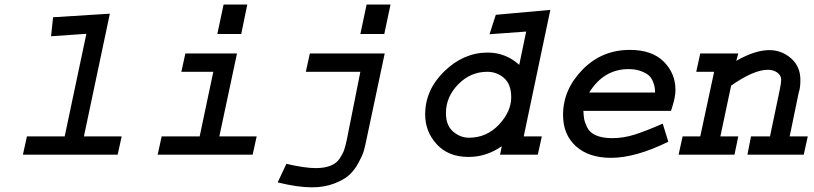

<svg xmlns="http://www.w3.org/2000/svg" viewBox="-20 -676 3556 839"><path d="M211.9 -600.6 460 -616.2 346.7 -80.1H511.7L494.1 0H80.1L97.7 -80.1H262.7L357.4 -528.3L203.1 -517.6Z M790 -442.4H1015.6L938.5 -80.1H1101.6L1084 0H668.9L686.5 -80.1H852.5L912.1 -362.3H772.5ZM929.7 -527.3 957 -656.2H1060.5L1034.2 -527.3Z M1334 -442.4H1661.1L1579.1 -55.7Q1574.2 -32.2 1569.3 -15.1Q1564.5 2 1546.9 34.7Q1529.3 67.4 1506.3 88.4Q1483.4 109.4 1440.4 126Q1397.5 142.6 1342.8 142.6Q1281.2 142.6 1193.4 121.1L1231.4 40Q1312.5 58.6 1359.4 58.6Q1398.4 58.6 1424.8 47.9Q1451.2 37.1 1464.8 16.1Q1478.5 -4.9 1483.9 -21Q1489.3 -37.1 1495.1 -63.5L1554.7 -362.3H1316.4ZM1554.7 -527.3 1582 -656.2H1686.5L1659.2 -527.3Z M2146.5 -611.3 2384.8 -632.8 2268.6 -80.1H2347.7L2330.1 0H2165L2172.9 -37.1Q2105.5 9.8 2027.3 9.8Q1939.5 9.8 1888.7 -45.4Q1837.9 -100.6 1837.9 -175.8Q1837.9 -283.2 1921.9 -364.7Q2005.9 -446.3 2111.3 -446.3Q2189.5 -446.3 2249 -392.6L2279.3 -538.1L2119.1 -526.4ZM2213.9 -251Q2213.9 -307.6 2182.6 -335Q2151.4 -362.3 2109.4 -362.3Q2036.1 -362.3 1982.4 -307.6Q1928.7 -252.9 1928.7 -181.6Q1928.7 -127.9 1960 -101.1Q1991.2 -74.2 2029.3 -74.2Q2106.4 -74.2 2160.2 -131.3Q2213.9 -188.5 2213.9 -251Z M2876 -135.7 2900.4 -56.6Q2756.8 13.7 2650.4 13.7Q2552.7 13.7 2496.6 -37.1Q2440.4 -87.9 2440.4 -173.8Q2440.4 -284.2 2524.9 -371.1Q2609.4 -458 2732.4 -458Q2829.1 -458 2880.4 -406.7Q2931.6 -355.5 2931.6 -283.2Q2931.6 -252.9 2918 -210L2912.1 -191.4H2529.3Q2530.3 -169.9 2532.7 -155.8Q2535.2 -141.6 2545.9 -119.1Q2556.6 -96.7 2584.5 -84.5Q2612.3 -72.3 2655.3 -72.3Q2704.1 -72.3 2753.4 -87.9Q2802.7 -103.5 2876 -135.7ZM2554.7 -271.5H2842.8Q2841.8 -284.2 2841.3 -291.5Q2840.8 -298.8 2834.5 -316.4Q2828.1 -334 2816.9 -344.7Q2805.7 -355.5 2782.2 -364.7Q2758.8 -374 2726.6 -374Q2618.2 -374 2554.7 -271.5Z M3040 -442.4H3206.1L3197.3 -410.2Q3279.3 -457 3341.8 -457Q3395.5 -457 3436.5 -421.4Q3477.5 -385.7 3477.5 -327.1Q3477.5 -291 3470.7 -273.4L3430.7 -80.1H3509.8L3492.2 0H3246.1L3261.7 -80.1H3344.7L3386.7 -280.3Q3393.6 -314.5 3393.6 -327.1Q3393.6 -346.7 3376.5 -358.9Q3359.4 -371.1 3335.9 -371.1Q3273.4 -371.1 3174.8 -301.8L3127.9 -80.1H3206.1L3189.5 0H2945.3L2962.9 -80.1H3040L3100.6 -362.3H3022.5Z"/></svg>

Font: Thabit-Bold-Oblique
Style: Bold Oblique
Weight: 700
Designer: Regenerated by Nadim Shaikli
Foundry: MAK Alagha
Version: 0.01